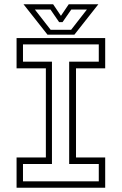

<svg xmlns="http://www.w3.org/2000/svg" viewBox="-20 -878 570 898"><path d="M57.5 0V-141.5H194.5V-558.5H57.5V-700H472V-558.5H335.5V-141.5H472V0ZM87.5 -30H442V-111H303.5V-589.5H442V-670.5H87.5V-589.5H223V-111H87.5ZM202 -716 90 -858H228.5L265 -804L301.5 -858H440L328 -716ZM217 -738.5H312.5L386.5 -833.5H313.5L272.5 -774.5H256.5L216 -833.5H143Z"/></svg>

Font: Tourney Thin Light
Style: Regular
Weight: 300
Version: Version 1.015